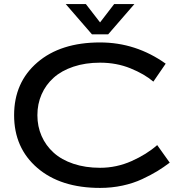

<svg xmlns="http://www.w3.org/2000/svg" viewBox="-20 -920 915 950"><path d="M475.1 -809.1 544.9 -899.9H645L515.1 -750H435.1L305.2 -899.9H404.8ZM475.1 -89.8Q556.6 -89.8 631.1 -123Q705.6 -156.2 757.8 -202.1L819.8 -115.2Q788.6 -91.8 758.3 -73.2Q728 -54.7 683.8 -33.9Q639.6 -13.2 586.2 -1.7Q532.7 9.8 475.1 9.8Q279.8 9.8 164.8 -89.1Q49.8 -188 49.8 -350.1Q49.8 -512.2 164.8 -611.1Q279.8 -710 475.1 -710Q652.3 -710 799.8 -605L738.8 -516.1Q694.8 -553.7 625.7 -581.8Q556.6 -609.9 475.1 -609.9Q402.3 -609.9 343.3 -590.1Q284.2 -570.3 245.4 -535.4Q206.5 -500.5 185.8 -453.1Q165 -405.8 165 -350.1Q165 -294.4 185.8 -247.1Q206.5 -199.7 245.4 -164.6Q284.2 -129.4 343.3 -109.6Q402.3 -89.8 475.1 -89.8Z"/></svg>

Font: Copperplate Sans CC Heavy
Style: Regular
Weight: 400
Designer: indestructible type*
Foundry: Cowboy Collective
Version: Version 1.000